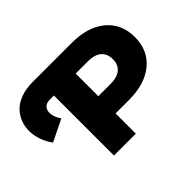

<svg xmlns="http://www.w3.org/2000/svg" viewBox="-136 -964 1228 1228"><g transform="rotate(-45 478.5 -350.0)"><path d="M73.2 -334Q46.9 -369.1 32.5 -410.2Q18.1 -451.2 17.1 -491.7Q16.1 -532.2 30.5 -570.1Q44.9 -607.9 72.8 -636.7Q100.6 -665.5 147.5 -682.9Q194.3 -700.2 254.9 -700.2H609.9Q753.4 -700.2 837.2 -630.6Q920.9 -561 920.9 -440.9Q920.9 -321.8 837.2 -252.4Q753.4 -183.1 609.9 -183.1H487.8V0H290V-543H252Q219.2 -543 203.4 -522.7Q187.5 -502.4 192.4 -470.7Q197.3 -439 220.2 -405.8ZM487.8 -338.9H598.1Q658.7 -338.9 689.9 -365.5Q721.2 -392.1 721.2 -440.9Q721.2 -490.2 689.9 -517.1Q658.7 -543.9 598.1 -543.9H487.8Z"/></g></svg>

Font: Montserrat ExtraBold
Style: Regular
Weight: 800
Designer: Julieta Ulanovsky
Foundry: Julieta Ulanovsky
Version: Version 9.000